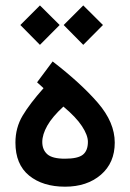

<svg xmlns="http://www.w3.org/2000/svg" viewBox="-20 -705 490 723"><path d="M178.2 -473.6Q284.7 -391.6 348.4 -317.9Q412.1 -244.1 412.1 -168Q412.1 -91.8 359.9 -46.9Q307.6 -2 225.1 -2Q141.1 -2 89.6 -43.9Q38.1 -85.9 38.1 -168Q38.1 -224.1 65.2 -269.5Q92.3 -314.9 144 -373L119.6 -395ZM218.8 -303.7Q176.8 -265.1 158 -231.7Q139.2 -198.2 139.2 -170.4Q139.2 -141.1 158 -124.3Q176.8 -107.4 224.6 -107.4Q273.4 -107.4 292.2 -122.6Q311 -137.7 311 -170.9Q311 -195.8 288.8 -229.7Q266.6 -263.7 218.8 -303.7ZM219.7 -610.8 293.5 -684.6 367.7 -610.8 293.5 -536.1ZM56.6 -610.8 130.4 -684.6 204.6 -610.8 130.4 -536.1Z"/></svg>

Font: Vazir Medium FD-UI
Style: Medium-FD-UI
Weight: 500
Designer: Saber Rastikerdar
Foundry: Saber Rastikerdar
Version: Version 30.1.0